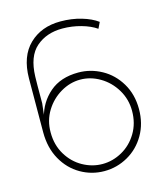

<svg xmlns="http://www.w3.org/2000/svg" viewBox="-113 -834 816 939"><g transform="rotate(-15 295.0 -364.5)"><path d="M94 -235V-233Q94 -170 123.5 -121Q153 -72 200.5 -45.5Q248 -19 300 -19Q352 -19 399.5 -45.5Q447 -72 476.5 -121Q506 -170 506 -233Q506 -292 476.5 -341Q447 -390 399.5 -418Q352 -446 300 -446Q248 -446 200.5 -418Q153 -390 123.5 -342Q94 -294 94 -235ZM60 -517Q61 -628 122 -687Q183 -746 280 -746Q337 -746 386 -731.5Q435 -717 466 -694L451 -663Q421 -684 375 -697Q329 -710 280 -710Q200 -710 147.5 -664.5Q95 -619 92 -517Q91 -495 91 -382L82 -304L81 -313Q99 -386 154.5 -434Q210 -482 300 -482Q362 -482 417.5 -451.5Q473 -421 507 -364Q541 -307 541 -233Q541 -160 508 -103Q475 -46 419.5 -14.5Q364 17 300 17Q236 17 180.5 -15Q125 -47 92 -106Q59 -165 59 -243V-255Q59 -423 60 -517Z"/></g></svg>

Font: Kreadon
Style: Regular
Weight: 400
Designer: kohakuno
Foundry: StudioGnu
Version: Version 1.000;Glyphs 3.1.2 (3151)